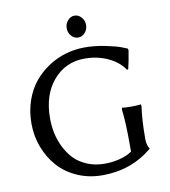

<svg xmlns="http://www.w3.org/2000/svg" viewBox="-92 -919 901 1015"><g transform="rotate(-10 358.5 -411.5)"><path d="M398.9 -41Q440.4 -41 480.2 -51.3Q520 -61.5 545.9 -80.1V-117.2Q545.9 -241.7 537.1 -306.2L539.1 -316.9Q554.7 -314 588.9 -314Q604.5 -314 617.7 -314.7Q630.9 -315.4 635.7 -316.4L641.1 -316.9L642.1 -306.2Q631.8 -236.3 631.8 -137.2V-130.9Q631.8 -100.1 646 -78.1Q531.7 17.1 377 17.1Q303.7 17.1 241.9 -10.3Q180.2 -37.6 139.4 -83.7Q98.6 -129.9 75.9 -190.2Q53.2 -250.5 53.2 -316.9Q53.2 -382.3 72.8 -439.2Q92.3 -496.1 125.7 -536.9Q159.2 -577.6 203.6 -606.9Q248 -636.2 298.1 -650.6Q348.1 -665 399.9 -665Q453.1 -665 509.3 -653.6Q565.4 -642.1 594.7 -630.9L624 -619.1L626 -608.9Q617.2 -552.7 606.9 -511.2L600.1 -509.8Q570.8 -554.2 513.9 -580.6Q457 -606.9 389.2 -606.9Q286.6 -606.9 220.7 -530.3Q154.8 -453.6 154.8 -327.1Q154.8 -286.6 162.8 -247.6Q170.9 -208.5 189.7 -170.7Q208.5 -132.8 235.8 -104.5Q263.2 -76.2 305.4 -58.6Q347.7 -41 398.9 -41ZM339.6 -739.5Q324.2 -756.8 324.2 -780.8Q324.2 -804.7 339.6 -822.3Q355 -839.8 376 -839.8Q397 -839.8 412.6 -822.3Q428.2 -804.7 428.2 -780.8Q428.2 -756.8 412.6 -739.5Q397 -722.2 376 -722.2Q355 -722.2 339.6 -739.5Z"/></g></svg>

Font: Linear Smooth Low Contrast
Style: Regular
Weight: 500
Designer: Philipp H. Poll, Flanker
Foundry: Philipp H. Poll, reworked by Flanker
Version: Version 1.010 | FøM Fix